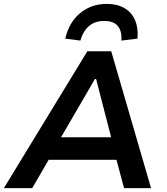

<svg xmlns="http://www.w3.org/2000/svg" viewBox="-38 -969 859 989"><path d="M-18 0 412 -705H535L740 0H601L548 -198L599 -146H177L243 -198L128 0ZM451 -562 259 -232 239 -262H574L542 -233L457 -562ZM376 -760 298 -770Q318 -855 375.5 -902Q433 -949 512 -949Q565 -949 602.5 -927.5Q640 -906 657.5 -865.5Q675 -825 670 -770L587 -760Q591 -806 570 -833.5Q549 -861 498 -861Q450 -861 419.5 -834Q389 -807 376 -760Z"/></svg>

Font: Nunito Sans 6pt
Style: Bold Italic
Weight: 700
Italic angle: -9°
Version: Version 3.101;gftools[0.9.27]